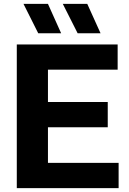

<svg xmlns="http://www.w3.org/2000/svg" viewBox="-20 -969 667 989"><path d="M66.5 0V-740H586V-610H227V-443.5H535V-313.5H227V-130H591V0ZM380 -797.5 303.5 -949H429.5L498 -797.5ZM177 -797.5 101 -949H227L295 -797.5Z"/></svg>

Font: Encode Sans
Style: Bold
Weight: 700
Designer: Multiple Designers
Foundry: Impallari Type
Version: Version 3.002; ttfautohint (v1.8.3) -l 8 -r 50 -G 200 -x 14 